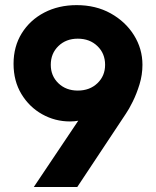

<svg xmlns="http://www.w3.org/2000/svg" viewBox="-20 -748 623 768"><path d="M286.6 -727.5Q363.3 -727.5 422.6 -694.6Q481.9 -661.6 515.9 -607.2Q549.8 -552.7 549.8 -488.8Q549.8 -448.7 538.1 -410.6Q526.4 -372.6 511 -341.6Q495.6 -310.5 483.4 -293L289.1 0H115.2L293 -265.1Q278.3 -262.2 259.8 -262.2Q200.2 -262.2 148.7 -291Q97.2 -319.8 65.7 -371.8Q34.2 -423.8 34.2 -492.7Q34.2 -562 67.1 -615Q100.1 -668 157.2 -697.8Q214.4 -727.5 286.6 -727.5ZM291 -593.3Q244.1 -593.3 213.6 -563.7Q183.1 -534.2 183.1 -488.8Q183.1 -444.3 213.6 -415Q244.1 -385.7 291 -385.7Q338.9 -385.7 369.6 -415Q400.4 -444.3 400.4 -488.8Q400.4 -534.2 369.6 -563.7Q338.9 -593.3 291 -593.3Z"/></svg>

Font: Reddit Sans ExtraBold
Style: Regular
Weight: 800
Designer: Stephen Hutchings
Foundry: Reddit
Version: Version 1.014; ttfautohint (v1.8.4.7-5d5b)